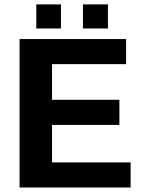

<svg xmlns="http://www.w3.org/2000/svg" viewBox="-20 -832 640 852"><path d="M66.9 0V-658.7H539.6V-547.4H210.9V-389.2H509.8V-277.8H210.9V-111.3H559.6V0ZM348.1 -705.6V-812.5H459V-705.6ZM141.1 -705.6V-812.5H250.5V-705.6Z"/></svg>

Font: Cousine
Style: Bold
Weight: 700
Monospace: yes
Designer: Steve Matteson
Foundry: Ascender Corporation
Version: Version 1.20